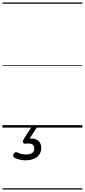

<svg xmlns="http://www.w3.org/2000/svg" viewBox="-20 -1030 685 1550"><path d="M187 264Q163 264 137 258.5Q111 253 93 240Q85 234 86 225.5Q87 217 92 210Q97 201 103.5 199Q110 197 118 200Q132 207 150.5 212Q169 217 192 217Q223 217 240 205Q257 193 257 168Q257 143 238.5 134Q220 125 185 130Q177 131 173 128.5Q169 126 166 121Q164 114 165 108.5Q166 103 171 94L234 -4H279L207 108L192 94Q231 84 258 91Q285 98 299 117Q313 136 313 164Q313 195 297.5 217.5Q282 240 253.5 252Q225 264 187 264ZM0 490H645V500H0ZM0 -20H645V0H0ZM0 -505H645V-500H0ZM0 -1010H645V-1000H0Z"/></svg>

Font: Playwrite RO Guides
Style: Regular
Weight: 400
Designer: Veronika Burian, José Scaglione
Foundry: TypeTogether
Version: Version 1.003